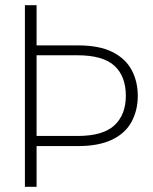

<svg xmlns="http://www.w3.org/2000/svg" viewBox="-20 -720 588 740"><path d="M76 0V-700H121V-545H281Q363 -545 413.5 -519.5Q464 -494 487.5 -450Q511 -406 511 -350Q511 -295 487 -250.5Q463 -206 411.5 -181.5Q360 -157 281 -157H121V0ZM121 -196H279Q377 -196 421 -237Q465 -278 465 -351Q465 -426 421 -466.5Q377 -507 278 -507H121Z"/></svg>

Font: DM Sans 24pt ExtraLight
Style: Regular
Weight: 250
Designer: Colophon Foundry, Jonny Pinhorn
Foundry: Colophon Foundry
Version: Version 4.004;gftools[0.9.30]